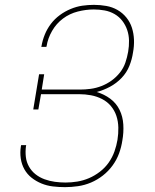

<svg xmlns="http://www.w3.org/2000/svg" viewBox="-20 -763 640 791"><path d="M248 8Q222 8 197.5 5Q173 2 151 -7Q129 -16 110.5 -30.5Q92 -45 80.5 -65.5Q69 -86 65.5 -110.5Q62 -135 66 -160L67 -165H88L87 -161Q84 -138 86.5 -116.5Q89 -95 99.5 -76.5Q110 -58 126.5 -45Q143 -32 163.5 -24.5Q184 -17 206 -14Q228 -11 250 -11Q274 -11 298.5 -15Q323 -19 346.5 -29Q370 -39 391.5 -55.5Q413 -72 428 -93.5Q443 -115 451.5 -139Q460 -163 464 -187Q468 -212 467.5 -237.5Q467 -263 459.5 -285.5Q452 -308 437 -326Q422 -344 400.5 -355Q379 -366 355 -370.5Q331 -375 306 -375H149L138 -312H117L141 -457H162L152 -394H309Q331 -394 353.5 -397Q376 -400 398 -408.5Q420 -417 439.5 -431Q459 -445 474 -464Q489 -483 496.5 -505Q504 -527 508 -550Q512 -573 511.5 -596Q511 -619 504 -639.5Q497 -660 484 -677Q471 -694 452 -705Q433 -716 411 -720Q389 -724 366 -724Q334 -724 300.5 -715.5Q267 -707 239.5 -686.5Q212 -666 194.5 -635.5Q177 -605 172 -573L171 -570H150L151 -573Q155 -597 164.5 -620.5Q174 -644 189.5 -664.5Q205 -685 226 -700.5Q247 -716 271 -726Q295 -736 319 -739.5Q343 -743 367 -743Q393 -743 418 -738.5Q443 -734 464 -722Q485 -710 500.5 -691Q516 -672 523.5 -648.5Q531 -625 532 -599Q533 -573 528 -547Q524 -519 513 -491.5Q502 -464 481 -442Q460 -420 433 -405.5Q406 -391 378 -384Q409 -375 434 -356.5Q459 -338 472.5 -310.5Q486 -283 488 -250Q490 -217 484 -184Q480 -157 470.5 -131Q461 -105 444 -81.5Q427 -58 404 -40Q381 -22 355 -11Q329 0 301.5 4Q274 8 248 8Z"/></svg>

Font: Iosevka HT Thin Extended
Style: Italic
Weight: 100
Width: 7
Italic angle: -9°
Monospace: yes
Designer: Belleve Invis
Foundry: Belleve Invis
Version: Version 32.3.0; ttfautohint (v1.8.4)